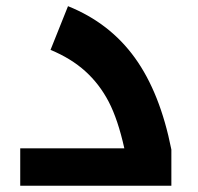

<svg xmlns="http://www.w3.org/2000/svg" viewBox="-20 -596 635 616"><path d="M44.9 -120.1H378.9Q358.4 -212.4 328.9 -269.3Q299.3 -326.2 253.7 -367.4Q208 -408.7 142.1 -436L198.2 -576.2Q332 -522.5 412.8 -410.4Q493.7 -298.3 529.8 -116.2V0H44.9Z"/></svg>

Font: Noto Sans Kufi Arabic
Style: Bold
Weight: 700
Designer: Monotype Design team
Foundry: Monotype Imaging Inc.
Version: Version 1.02